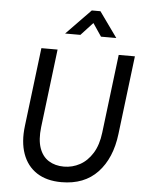

<svg xmlns="http://www.w3.org/2000/svg" viewBox="-61 -978 803 1039"><g transform="rotate(5 340.0 -458.0)"><path d="M312 12Q231 12 177.5 -23Q124 -58 101 -122.5Q78 -187 89 -275L141 -701H229L177 -275Q169 -207 184.5 -162Q200 -117 235 -95Q270 -73 318 -73Q364 -73 404.5 -95Q445 -117 473 -162Q501 -207 509 -275L561 -701H649L597 -275Q581 -142 508.5 -65Q436 12 312 12ZM262 -791 395 -928H442L540 -791H457L386 -896H442L345 -791Z"/></g></svg>

Font: Inclusive Sans
Style: Italic
Weight: 400
Italic angle: -7°
Designer: Olivia King
Foundry: Olivia King
Version: Version 2.004